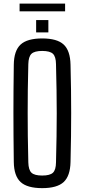

<svg xmlns="http://www.w3.org/2000/svg" viewBox="-20 -1016 460 1044"><path d="M209.5 7Q128 7 92 -26.2Q56 -59.5 55 -135.5Q54 -211.5 53.5 -276.2Q53 -341 53 -402.2Q53 -463.5 53.5 -527.2Q54 -591 55 -664Q56 -740.5 92 -773.8Q128 -807 209.5 -807Q290.5 -807 326.2 -773.8Q362 -740.5 363.5 -664Q365.5 -591 366.2 -527.2Q367 -463.5 367 -402.2Q367 -341 366.2 -276.2Q365.5 -211.5 363.5 -135.5Q362 -59.5 326.2 -26.2Q290.5 7 209.5 7ZM209.5 -61.5Q251.5 -61.5 267.8 -76.8Q284 -92 284.5 -133Q286.5 -210 287.5 -274.5Q288.5 -339 288.5 -399.5Q288.5 -460 287.5 -524.8Q286.5 -589.5 284.5 -667Q284 -708 267.8 -723.5Q251.5 -739 209.5 -739Q167.5 -739 151.2 -723.5Q135 -708 134 -667Q132 -591.5 131.2 -527.5Q130.5 -463.5 130.5 -403Q130.5 -342.5 131.2 -277.2Q132 -212 134 -133Q135 -92 151.2 -76.8Q167.5 -61.5 209.5 -61.5ZM176.5 -840V-907H243V-840ZM86.5 -996.5H334V-954.5H86.5Z"/></svg>

Font: Big Shoulders Text Thin
Style: Regular
Weight: 400
Version: Version 2.002